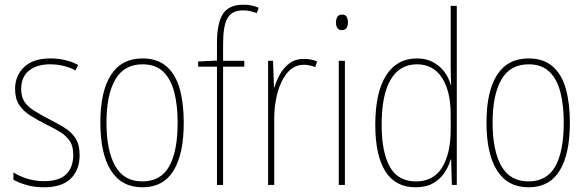

<svg xmlns="http://www.w3.org/2000/svg" viewBox="-20 -785 2490 815"><path d="M318 -126Q318 -64 280.5 -27Q243 10 167 10Q125 10 91.5 0Q58 -10 37 -22V-53Q64 -36 97.5 -26Q131 -16 167 -16Q231 -16 261 -45.5Q291 -75 291 -128Q291 -164 276.5 -186Q262 -208 236.5 -224Q211 -240 177 -256Q140 -275 109.5 -294Q79 -313 61.5 -339.5Q44 -366 44 -408Q44 -463 82 -500Q120 -537 194 -537Q228 -537 258.5 -529.5Q289 -522 312 -509L300 -486Q280 -498 251 -505Q222 -512 193 -512Q137 -512 103.5 -485.5Q70 -459 70 -407Q70 -374 84 -353Q98 -332 123.5 -316Q149 -300 183 -282Q220 -263 250.5 -245Q281 -227 299.5 -199.5Q318 -172 318 -126Z M760 -264Q760 -131 716.5 -60.5Q673 10 585 10Q496 10 451 -61Q406 -132 406 -265Q406 -397 451 -467Q496 -537 585 -537Q648 -537 687 -503Q726 -469 743 -407.5Q760 -346 760 -264ZM432 -265Q432 -146 469 -80.5Q506 -15 584 -15Q662 -15 698 -78.5Q734 -142 734 -265Q734 -339 719.5 -394.5Q705 -450 672.5 -481Q640 -512 585 -512Q507 -512 469.5 -447.5Q432 -383 432 -265Z M1017 -502H927V0H901V-502H821V-524L901 -528V-604Q901 -686 926 -725.5Q951 -765 1013 -765Q1033 -765 1049 -761.5Q1065 -758 1078 -752L1070 -729Q1056 -735 1041 -738Q1026 -741 1012 -741Q965 -741 946 -708.5Q927 -676 927 -600V-527H1017Z M1270 -535Q1284 -535 1298.5 -532.5Q1313 -530 1326 -524L1318 -500Q1309 -504 1296.5 -507Q1284 -510 1270 -510Q1228 -510 1200 -476.5Q1172 -443 1158 -391Q1144 -339 1144 -283V0H1118V-527H1139L1143 -414H1145Q1153 -442 1168.5 -470Q1184 -498 1209 -516.5Q1234 -535 1270 -535Z M1432 -723Q1447 -723 1452 -713Q1457 -703 1457 -691Q1457 -676 1451 -666.5Q1445 -657 1431 -657Q1417 -657 1411.5 -667Q1406 -677 1406 -690Q1406 -702 1411.5 -712.5Q1417 -723 1432 -723ZM1444 -527V0H1418V-527Z M1744 10Q1658 10 1615.5 -58Q1573 -126 1573 -255Q1573 -393 1619 -465Q1665 -537 1750 -537Q1790 -537 1819.5 -520.5Q1849 -504 1867.5 -478.5Q1886 -453 1893 -425H1895Q1894 -448 1893.5 -469Q1893 -490 1893 -511V-760H1919V0H1898L1895 -108H1893Q1885 -79 1867 -52Q1849 -25 1819 -7.5Q1789 10 1744 10ZM1746 -15Q1820 -15 1856.5 -74Q1893 -133 1893 -234V-300Q1893 -398 1856 -455Q1819 -512 1750 -512Q1677 -512 1638.5 -447.5Q1600 -383 1600 -255Q1600 -140 1634.5 -77.5Q1669 -15 1746 -15Z M2399 -264Q2399 -131 2355.5 -60.5Q2312 10 2224 10Q2135 10 2090 -61Q2045 -132 2045 -265Q2045 -397 2090 -467Q2135 -537 2224 -537Q2287 -537 2326 -503Q2365 -469 2382 -407.5Q2399 -346 2399 -264ZM2071 -265Q2071 -146 2108 -80.5Q2145 -15 2223 -15Q2301 -15 2337 -78.5Q2373 -142 2373 -265Q2373 -339 2358.5 -394.5Q2344 -450 2311.5 -481Q2279 -512 2224 -512Q2146 -512 2108.5 -447.5Q2071 -383 2071 -265Z"/></svg>

Font: Noto Sans Gurmukhi UI Condensed Thin
Style: Regular
Weight: 100
Width: 3
Designer: Jelle Bosma - Monotype Design Team
Foundry: Monotype Imaging Inc.
Version: Version 2.004; ttfautohint (v1.8.4.7-5d5b)